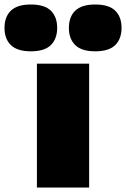

<svg xmlns="http://www.w3.org/2000/svg" viewBox="-106 -833 560 853"><path d="M58 0V-550H290V0ZM317 -605Q256.5 -605 228.2 -632.8Q200 -660.5 200 -709Q200 -758 228.2 -785.5Q256.5 -813 317 -813Q378 -813 406 -785.5Q434 -758 434 -709Q434 -660.5 406 -632.8Q378 -605 317 -605ZM31 -605Q-29.5 -605 -57.8 -632.8Q-86 -660.5 -86 -709Q-86 -758 -57.8 -785.5Q-29.5 -813 31 -813Q92 -813 120 -785.5Q148 -758 148 -709Q148 -660.5 120 -632.8Q92 -605 31 -605Z"/></svg>

Font: Encode Sans Exp Black
Style: Regular
Weight: 900
Width: 7
Designer: Multiple Designers
Foundry: Impallari Type
Version: Version 3.002; ttfautohint (v1.8.3) -l 8 -r 50 -G 200 -x 14 